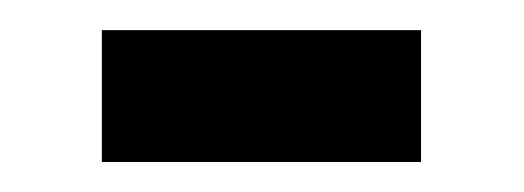

<svg xmlns="http://www.w3.org/2000/svg" viewBox="-20 -108 349 128"><path d="M47.9 0V-87.9H260.7V0Z"/></svg>

Font: Vazir FD-WOL
Style: Regular-FD-WOL
Weight: 400
Designer: Saber Rastikerdar
Foundry: Saber Rastikerdar
Version: Version 30.1.0